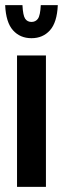

<svg xmlns="http://www.w3.org/2000/svg" viewBox="-25 -724 244 744"><path d="M41 0V-509H153V0ZM97 -576Q53 -576 25.5 -606.5Q-2 -637 -5 -704H62Q64 -664 72.5 -651.5Q81 -639 97 -639Q113 -639 122 -651.5Q131 -664 133 -704H199Q196 -637 168.5 -606.5Q141 -576 97 -576Z"/></svg>

Font: Special Gothic Condensed One
Style: Regular
Weight: 400
Designer: Alistair McCready
Foundry: Monolith
Version: Version 1.010; ttfautohint (v1.8.4.7-5d5b)